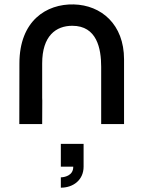

<svg xmlns="http://www.w3.org/2000/svg" viewBox="-20 -575 655 890"><path d="M449 -265.5V0H555V-300C555 -462 449.5 -551.5 321.5 -554.5C195.5 -557.5 70 -479 70 -281L69.5 0H175.5L176 -108.5L175.5 -120.5V-281C175.5 -409 239.5 -455.5 315 -455.5C429.5 -455.5 449 -349.5 449 -265.5ZM262 295C320.5 295 367.5 258.5 367.5 197.5V92H262V197.5H319.5C320.5 240.5 276 247 262 247Z"/></svg>

Font: Eudonet SemiBold
Style: Regular
Weight: 600
Designer: Mikhail Sharanda
Foundry: Mikhail Sharanda
Version: Version 4.503;Glyphs 3.1.2 (3151)